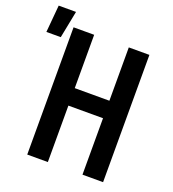

<svg xmlns="http://www.w3.org/2000/svg" viewBox="-195 -930 941 1042"><g transform="rotate(20 275.5 -409.0)"><path d="M81 0V-735H200V-427H400V-735H519V0H400V-326H200V0ZM-49 -661 -35 -818H65L34 -661Z"/></g></svg>

Font: Iosevka Fixed Extended
Style: Bold
Weight: 700
Width: 7
Monospace: yes
Designer: Belleve Invis
Foundry: Belleve Invis
Version: Version 24.1.1; ttfautohint (v1.8.4)